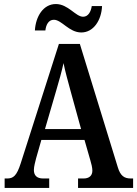

<svg xmlns="http://www.w3.org/2000/svg" viewBox="-20 -932 680 952"><path d="M383 -771C444 -771 483 -832 486 -902H435C431 -875 418 -849 392 -849C355 -849 318 -912 257 -912C195 -912 157 -851 153 -781H205C208 -808 220 -834 247 -834C286 -834 322 -771 383 -771ZM3 0H224V-47H194C162 -47 148 -63 148 -89C148 -106 155 -131 159 -147L185 -238H399L428 -137C433 -121 438 -100 438 -86C438 -60 421 -47 394 -47H367V0H640V-47H629C596 -47 577 -60 564 -103L376 -714H272L83 -123C63 -60 46 -47 15 -47H3ZM203 -292 259 -484C273 -531 286 -578 295 -619C303 -578 317 -529 331 -477L382 -292Z"/></svg>

Font: Noto Serif Tamil Condensed SemiBold
Style: Regular
Weight: 600
Width: 3
Designer: Indian Type Foundry, Tom Grace, and the Monotype Design Team
Foundry: Monotype Imaging Inc.
Version: Version 2.004